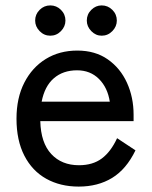

<svg xmlns="http://www.w3.org/2000/svg" viewBox="-20 -679 562 710"><path d="M271 11Q203 11 151 -18Q99 -47 70 -103.5Q41 -160 41 -240Q41 -317 70 -373.5Q99 -430 149.5 -461Q200 -492 266 -492Q332 -492 378.5 -459.5Q425 -427 449.5 -373Q474 -319 474 -255V-231H129Q131 -151 169.5 -109.5Q208 -68 272 -68Q323 -68 356.5 -93Q390 -118 413 -168L481 -123Q447 -53 394.5 -21Q342 11 271 11ZM134 -303H386Q378 -355 346 -387Q314 -419 265 -419Q213 -419 179 -389.5Q145 -360 134 -303ZM166 -547Q143 -547 126.5 -564Q110 -581 110 -603Q110 -626 126.5 -642.5Q143 -659 166 -659Q189 -659 205.5 -642.5Q222 -626 222 -603Q222 -581 205.5 -564Q189 -547 166 -547ZM356 -547Q334 -547 317.5 -564Q301 -581 301 -603Q301 -626 317.5 -642.5Q334 -659 356 -659Q379 -659 395.5 -642.5Q412 -626 412 -603Q412 -581 395.5 -564Q379 -547 356 -547Z"/></svg>

Font: Zen Kaku Gothic New Medium
Style: Regular
Weight: 500
Designer: Yoshimichi Ohira
Foundry: Positype
Version: Version 1.002